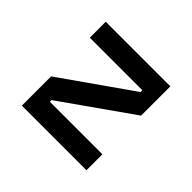

<svg xmlns="http://www.w3.org/2000/svg" viewBox="-140 -792 979 979"><g transform="rotate(45 350.0 -302.5)"><path d="M117 -605H583V-394L204 -127V-115H583V0H117V-211L496 -477V-490H117Z"/></g></svg>

Font: Martian Mono Medium
Style: Regular
Weight: 500
Monospace: yes
Designer: Roman Shamin
Foundry: Evil Martians
Version: Version 1.000; ttfautohint (v1.8.4.7-5d5b)